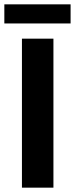

<svg xmlns="http://www.w3.org/2000/svg" viewBox="-34 -864 345 884"><path d="M67 0V-686H212V0ZM-14 -756V-844H291V-756Z"/></svg>

Font: Archivo VF Beta
Style: Regular
Weight: 400
Designer: Hector Gatti
Foundry: Omnibus-Type
Version: Version 1.002